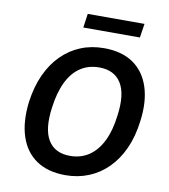

<svg xmlns="http://www.w3.org/2000/svg" viewBox="-95 -965 929 1056"><g transform="rotate(10 369.0 -437.5)"><path d="M341 10Q243 10 178.5 -34Q114 -78 87.5 -160Q61 -242 75 -354Q87 -440 117.5 -506.5Q148 -573 194.5 -619.5Q241 -666 300.5 -690.5Q360 -715 431 -715Q530 -715 594 -671Q658 -627 684.5 -545.5Q711 -464 696 -353Q685 -266 654.5 -199Q624 -132 577.5 -85.5Q531 -39 471 -14.5Q411 10 341 10ZM348 -99Q408 -99 453.5 -129.5Q499 -160 528 -219Q557 -278 567 -362Q584 -483 546 -544.5Q508 -606 423 -606Q363 -606 318 -576Q273 -546 244.5 -487.5Q216 -429 205 -344Q188 -222 225.5 -160.5Q263 -99 348 -99ZM298 -807 309 -885H626L614 -807Z"/></g></svg>

Font: Nunito Sans 10pt SemiCondensed
Style: Bold Italic
Weight: 700
Width: 4
Italic angle: -9°
Designer: Vernon Adams
Foundry: Vernon Adams
Version: Version 3.101;gftools[0.9.27]